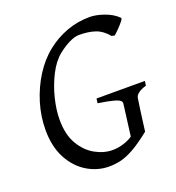

<svg xmlns="http://www.w3.org/2000/svg" viewBox="-113 -669 707 773"><g transform="rotate(-20 241.0 -282.5)"><path d="M477.1 -261.2 474.6 -241.7Q450.7 -234.9 439.2 -225.1Q427.7 -215.3 426.8 -205.1Q424.3 -189.5 420.4 -161.4Q416.5 -133.3 413.1 -106.9Q409.7 -80.6 408.2 -68.8Q362.8 -32.7 331.1 -15.1Q299.3 2.4 274.4 8.1Q249.5 13.7 225.1 13.7Q175.8 13.7 131.8 -12.7Q87.9 -39.1 60.8 -89.6Q33.7 -140.1 33.7 -212.4Q33.7 -269.5 51 -326.7Q68.4 -383.8 99.4 -432.6Q130.4 -481.4 170.9 -513.2Q208.5 -543.5 255.6 -561.3Q302.7 -579.1 356 -579.1Q382.8 -579.1 417 -567.1Q451.2 -555.2 473.6 -533.2Q477.5 -530.3 468.5 -518.8Q459.5 -507.3 446.8 -494.4Q434.1 -481.4 425.8 -474.6L413.1 -477.1Q389.6 -505.9 360.4 -515.9Q331.1 -525.9 290.5 -525.9Q273.4 -525.9 249 -514.2Q224.6 -502.4 200.2 -482.9Q169.9 -458.5 147.7 -415Q125.5 -371.6 113.3 -322.5Q101.1 -273.4 101.1 -231.4Q101.1 -167.5 125.5 -126Q149.9 -84.5 186.8 -64.2Q223.6 -43.9 260.3 -43.9Q284.7 -43.9 307.9 -51.3Q331.1 -58.6 347.2 -69.8L364.7 -205.1Q365.7 -211.4 360.1 -217.3Q354.5 -223.1 333.7 -229Q313 -234.9 267.6 -241.7L270 -261.2Z"/></g></svg>

Font: Dai Banna SIL Light
Style: Italic
Weight: 300
Italic angle: -11°
Designer: Victor Gaultney
Foundry: SIL International
Version: Version 4.000